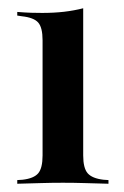

<svg xmlns="http://www.w3.org/2000/svg" viewBox="-20 -445 300 465"><path d="M83.1 -207.3V-347.6Q83.1 -378.2 72.6 -390.3Q62.1 -402.4 33.1 -405.6L21.8 -407.3V-416.1Q41.9 -414.5 55.2 -414.1Q68.5 -413.7 82.3 -413.7Q110.5 -413.7 135.1 -416.5Q159.7 -419.4 181.5 -425V-416.1V-207.3ZM132.3 -2.4Q104.8 -2.4 79.4 -1.6Q54 -0.8 21.8 0V-8.9L34.7 -9.7Q62.1 -12.9 72.6 -25.4Q83.1 -37.9 83.1 -68.5V-207.3H181.5V-68.5Q181.5 -37.9 192.3 -25.4Q203.2 -12.9 230.6 -9.7L242.7 -8.9V0Q210.5 -0.8 185.1 -1.6Q159.7 -2.4 132.3 -2.4Z"/></svg>

Font: Playfair 144pt SemiCondensed SemiBold
Style: Regular
Weight: 600
Width: 4
Designer: Claus Eggers Sørensen
Foundry: Claus Eggers Sørensen
Version: Version 2.203